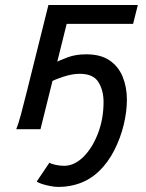

<svg xmlns="http://www.w3.org/2000/svg" viewBox="-20 -508 575 755"><path d="M139.2 0H43.9Q52.2 -20 62.5 -58.3Q72.8 -96.7 85 -146L170.4 -488.3H522L503.4 -414.1H242.2ZM174.8 -184.1 194.3 -260.7Q217.3 -272 247.8 -283.2Q278.3 -294.4 319.8 -294.4Q376 -294.4 410.9 -270.5Q445.8 -246.6 462.4 -206.1Q479 -165.5 479 -115.7Q479 -69.8 466.6 -17.8Q454.1 34.2 429.7 82.3Q405.3 130.4 370.1 164.6Q335.9 197.3 295.2 212.2Q254.4 227.1 210 227.1Q195.8 227.1 177.7 223.6Q159.7 220.2 144.8 215.3Q129.9 210.4 124.5 205.6L174.3 131.8Q180.7 136.2 197.8 140.1Q214.8 144 231.9 144Q272 144 307.4 109.4Q342.8 74.7 365 17.3Q387.2 -40 387.2 -106.9Q387.2 -152.8 366.9 -185.3Q346.7 -217.8 293.5 -217.8Q264.6 -217.8 230.7 -206.8Q196.8 -195.8 174.8 -184.1Z"/></svg>

Font: Andika
Style: Italic
Weight: 400
Italic angle: -14°
Designer: Victor Gaultney, Annie Olsen, Julie Remington, Don Collingsworth, Eric Hays, Becca Hirsbrunner
Foundry: SIL International
Version: Version 6.101